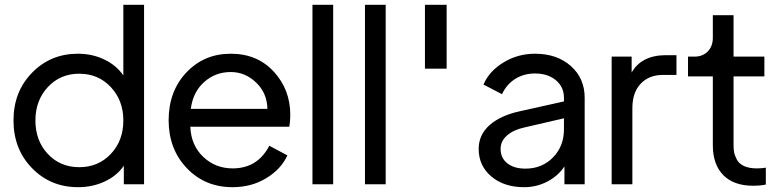

<svg xmlns="http://www.w3.org/2000/svg" viewBox="-20 -765 3235 797"><path d="M492 -745H578V0H494V-77Q465 -35 414.5 -11.5Q364 12 304 12Q190 12 113 -67Q36 -146 36 -265Q36 -384 113 -463Q190 -542 303 -542Q363 -542 413 -518Q463 -494 492 -452ZM492 -265Q492 -348 440 -403.5Q388 -459 309 -459Q230 -459 178.5 -403.5Q127 -348 127 -265Q127 -181 178.5 -126Q230 -71 309 -71Q388 -71 440 -126Q492 -181 492 -265Z M1185 -288Q1185 -262 1181 -239H770Q773 -162 823.5 -114Q874 -66 946 -66Q1049 -66 1098 -160L1173 -120Q1147 -63 1085.5 -25.5Q1024 12 945 12Q831 12 755.5 -67Q680 -146 680 -266Q680 -386 753.5 -464Q827 -542 938 -542Q1048 -542 1116.5 -467.5Q1185 -393 1185 -288ZM772 -313H1090Q1089 -378 1043.5 -422Q998 -466 938 -466Q874 -466 827.5 -424.5Q781 -383 772 -313Z M1277 0V-745H1363V0Z M1495 0V-745H1581V0Z M1744 -480V-745H1834V-480Z M2201 -542Q2292 -542 2349.5 -491Q2407 -440 2407 -359V0H2323V-74Q2296 -34 2251.5 -11Q2207 12 2156 12Q2072 12 2019.5 -32.5Q1967 -77 1967 -147Q1967 -205 2011.5 -245Q2056 -285 2137 -303L2321 -344V-359Q2321 -404 2287.5 -432Q2254 -460 2201 -460Q2154 -460 2118 -437Q2082 -414 2064 -374L1987 -414Q2010 -469 2069.5 -505.5Q2129 -542 2201 -542ZM2161 -65Q2230 -65 2275.5 -111.5Q2321 -158 2321 -228V-274L2157 -236Q2111 -226 2084.5 -202.5Q2058 -179 2058 -147Q2058 -109 2086 -87Q2114 -65 2161 -65Z M2745 -536H2788V-454H2732Q2674 -454 2639.5 -417.5Q2605 -381 2605 -316V0H2519V-530H2602V-464Q2643 -536 2745 -536Z M3106 6Q3026 6 2982.5 -38Q2939 -82 2939 -162V-448H2836V-530H2863Q2897 -530 2918 -551.5Q2939 -573 2939 -608V-702H3025V-530H3153V-448H3025V-162Q3025 -145 3027.5 -132Q3030 -119 3039 -102Q3048 -85 3069 -75.5Q3090 -66 3122 -66Q3142 -66 3159 -69V1Q3138 6 3106 6Z"/></svg>

Font: Plus Jakarta Display
Style: Regular
Weight: 400
Designer: Gumpita Rahayu
Foundry: Tokotype Studio
Version: Version 1.000;hotconv 1.0.109;makeotfexe 2.5.65596